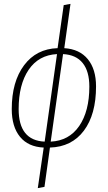

<svg xmlns="http://www.w3.org/2000/svg" viewBox="-20 -760 550 980"><path d="M470.2 -318.8Q470.2 -175.8 408.2 -93Q346.2 -10.3 234.9 -6.8L207 193.8L172.9 200.2L203.1 -6.8Q124 -10.3 82 -61.8Q40 -113.3 40 -203.1Q40 -342.8 102.8 -426.8Q165.5 -510.7 273.9 -514.2L305.2 -733.9L339.8 -740.2L308.1 -514.2Q386.2 -509.3 428.2 -458Q470.2 -406.7 470.2 -318.8ZM75.2 -203.1Q75.2 -43 208 -37.1L271 -483.9Q177.2 -479 126.2 -403.8Q75.2 -328.6 75.2 -203.1ZM238.8 -37.1Q332.5 -41.5 384.3 -116.9Q436 -192.4 436 -317.9Q436 -396 402.1 -438.2Q368.2 -480.5 301.8 -483.9Z"/></svg>

Font: Fira Sans Compressed UltraLight
Style: Italic
Weight: 200
Width: 3
Italic angle: -8°
Designer: Carrois Corporate & Edenspiekermann AG
Foundry: Carrois Corporate GbR & Edenspiekermann AG
Version: Version 4.203;PS 004.203;hotconv 1.0.88;makeotf.lib2.5.64775